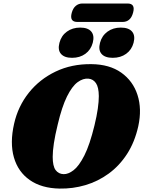

<svg xmlns="http://www.w3.org/2000/svg" viewBox="-20 -1090 839 1124"><path d="M515 -714.5Q621 -713.5 689.8 -664.8Q758.5 -616 785 -534Q811.5 -452 789.5 -351Q768.5 -257.5 723.5 -188.2Q678.5 -119 616 -73.5Q553.5 -28 479.8 -6.2Q406 15.5 328.5 14Q223 12 154.5 -35.8Q86 -83.5 61.5 -168.2Q37 -253 62.5 -365.5Q85.5 -467.5 148.5 -546.8Q211.5 -626 305.5 -671Q399.5 -716 515 -714.5ZM352 -70.5Q379.5 -69.5 411 -93.8Q442.5 -118 474 -180.2Q505.5 -242.5 533 -355.5Q546.5 -411 552.5 -453.5Q558.5 -496 558.5 -527.5Q558 -579.5 541.8 -603.2Q525.5 -627 498 -629.5Q466.5 -632.5 434.2 -608.8Q402 -585 372.2 -525.2Q342.5 -465.5 318 -361.5Q302.5 -298.5 295.5 -251.8Q288.5 -205 288.5 -172Q288.5 -117.5 305.5 -94.5Q322.5 -71.5 352 -70.5ZM402 -751.5Q357 -751.5 337 -774.5Q317 -797.5 328 -839.5Q339 -881.5 371.8 -905Q404.5 -928.5 449.5 -928.5Q495 -928.5 514.5 -905Q534 -881.5 523 -839.5Q512 -798.5 479.8 -775Q447.5 -751.5 402 -751.5ZM640 -751.5Q594.5 -751.5 574.5 -774.5Q554.5 -797.5 565.5 -839.5Q576.5 -881 609.2 -904.8Q642 -928.5 687 -928.5Q733.5 -928.5 753.2 -905Q773 -881.5 762 -839.5Q751 -798.5 718.5 -775Q686 -751.5 640 -751.5ZM400 -1015Q407.5 -1042.5 424 -1056Q440.5 -1069.5 462.5 -1069.5H726.5Q774 -1069.5 759 -1015.5Q744.5 -961.5 697.5 -961.5H433Q385.5 -961.5 400 -1015Z"/></svg>

Font: Fraunces 9pt Soft Black
Style: Italic
Weight: 900
Italic angle: -16°
Version: Version 1.000;[b76b70a41]